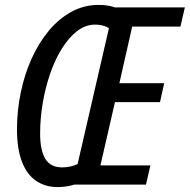

<svg xmlns="http://www.w3.org/2000/svg" viewBox="-20 -750 771 780"><path d="M214 10Q164 10 126.5 -15.5Q89 -41 69 -93.5Q49 -146 49 -224Q49 -301 64.5 -375Q80 -449 109 -513Q138 -577 179 -626Q220 -675 271 -702.5Q322 -730 380 -730Q412 -730 437.5 -723Q463 -716 484 -699L443 -618Q433 -632 412.5 -641Q392 -650 367 -650Q327 -650 293 -623.5Q259 -597 231 -552Q203 -507 183.5 -450Q164 -393 153.5 -330.5Q143 -268 143 -207Q143 -140 164 -105Q185 -70 233 -70Q251 -70 268 -74Q285 -78 299 -85.5Q313 -93 325 -102L328 -21Q299 -4 271 3Q243 10 214 10ZM276 0 442 -720H731L713 -642H517L465 -412H647L630 -335H447L388 -78H591L573 0Z"/></svg>

Font: Instrument Sans Condensed Medium
Style: Italic
Weight: 500
Width: 3
Italic angle: -13°
Designer: Rodrigo Fuenzalida
Foundry: fragTYPE
Version: Version 1.000;gftools[0.9.28]